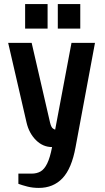

<svg xmlns="http://www.w3.org/2000/svg" viewBox="-20 -710 515 940"><path d="M170 210Q140 210 114.5 203.5Q89 197 70 190V140H135Q160 140 178.5 129.5Q197 119 211 90.5Q225 62 235 10Q190 10 156 -24Q122 -58 110 -110L20 -500H135L225 -110Q231 -85 240.5 -80Q250 -75 250 -75L330 -500H445L350 10Q331 115 286 162.5Q241 210 170 210ZM263 -570V-690H373V-570ZM103 -570V-690H213V-570Z"/></svg>

Font: Cuprum
Style: Regular
Weight: 400
Designer: Jovanny Lemonad
Foundry: Jovanny Lemonad
Version: Version 3.000